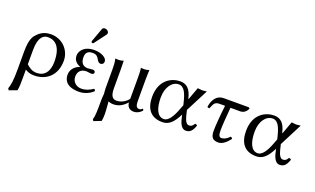

<svg xmlns="http://www.w3.org/2000/svg" viewBox="-93 -1188 3170 1935"><g transform="rotate(20 1492.5 -221.0)"><path d="M149 207C157 167 157 119 157 61V-17C185 0 211 10 254 10C388 10 486 -78 486 -231C486 -345 396 -439 276 -439C229 -439 180 -426 138 -383C111 -356 78 -322 78 -184V10C78 134 67 186 54 220L65 238ZM400 -189C400 -82 351 -23 268 -23C223 -23 188 -45 157 -75V-228C157 -374 213 -401 256 -401C336 -401 400 -347 400 -189Z M648 -121C648 -177 681 -210 737 -210C746 -210 780 -204 788 -204C811 -204 818 -215 818 -227C818 -239 808 -248 789 -248C784 -248 739 -243 738 -243C695 -243 659 -265 659 -334C659 -400 704 -406 735 -406C774 -406 791 -385 802 -363C812 -346 822 -330 844 -330C857 -330 876 -338 876 -367C876 -403 818 -439 741 -439C623 -439 588 -367 588 -327C588 -279 614 -250 660 -231V-229C588 -204 569 -151 569 -113C569 -55 602 10 734 10C797 10 851 -19 884 -50C884 -61 878 -68 869 -71C830 -44 792 -28 745 -28C690 -28 648 -68 648 -121ZM765 -680C752 -680 741 -674 737 -663L685 -520C684 -517 683 -513 683 -510C683 -503 689 -497 697 -497C701 -497 706 -501 709 -505L801 -627C805 -632 807 -640 807 -645C807 -665 785 -680 765 -680Z M1244 -60H1246C1249 -32 1264 10 1322 10C1371 10 1409 -30 1409 -35C1409 -42 1402 -50 1398 -50C1392 -50 1389 -34 1365 -34C1326 -34 1325 -75 1325 -121V-343C1325 -375 1328 -439 1328 -439C1313 -433 1294 -429 1275 -429C1262 -429 1246 -430 1240 -431C1246 -399 1246 -350 1246 -322V-101C1224 -68 1174 -35 1120 -35C1067 -35 1055 -84 1055 -149V-343C1055 -375 1053 -439 1053 -439C1038 -433 1019 -429 1000 -429C987 -429 971 -430 965 -431C975 -399 976 -350 976 -322V-112C976 -93 980 -70 980 -59C980 -38 976 -20 976 7C976 131 975 186 962 220L973 238L1052 207C1056 186 1058 161 1058 136C1058 83 1050 24 1050 5C1050 1 1051 -1 1051 -2C1063 5 1083 10 1101 10C1162 10 1204 -16 1244 -60Z M1821 -191 1946 -434C1933 -434 1912 -429 1897 -429C1882 -429 1864 -434 1849 -434L1802 -306H1801C1799 -298 1797 -294 1795 -304C1775 -391 1736 -439 1662 -439C1571 -439 1446 -380 1446 -196C1446 -72 1500 10 1628 10C1696 10 1742 -31 1792 -130L1801 -91C1817 -23 1843 10 1880 10C1924 10 1949 -14 1971 -77C1965 -84 1958 -88 1946 -88C1929 -58 1916 -51 1891 -51C1868 -51 1848 -80 1835 -133ZM1771 -222 1755 -181C1721 -86 1679 -24 1633 -24C1559 -24 1530 -111 1530 -219C1530 -334 1590 -405 1657 -405C1717 -405 1743 -339 1766 -243Z M2132 -429C2039 -429 2012 -344 2005 -291C2009 -285 2018 -283 2028 -283C2051 -344 2063 -361 2112 -361H2168C2155 -253 2146 -139 2146 -85C2146 -12 2174 10 2229 10C2273 10 2314 -27 2348 -71C2345 -81 2338 -86 2329 -89C2288 -47 2259 -43 2242 -43C2221 -43 2210 -63 2210 -108C2210 -163 2216 -251 2226 -361H2328C2369 -361 2392 -383 2410 -417L2399 -429Z M2828 -191 2953 -434C2940 -434 2919 -429 2904 -429C2889 -429 2871 -434 2856 -434L2809 -306H2808C2806 -298 2804 -294 2802 -304C2782 -391 2743 -439 2669 -439C2578 -439 2453 -380 2453 -196C2453 -72 2507 10 2635 10C2703 10 2749 -31 2799 -130L2808 -91C2824 -23 2850 10 2887 10C2931 10 2956 -14 2978 -77C2972 -84 2965 -88 2953 -88C2936 -58 2923 -51 2898 -51C2875 -51 2855 -80 2842 -133ZM2778 -222 2762 -181C2728 -86 2686 -24 2640 -24C2566 -24 2537 -111 2537 -219C2537 -334 2597 -405 2664 -405C2724 -405 2750 -339 2773 -243Z"/></g></svg>

Font: Libertinus Serif
Style: Regular
Weight: 400
Designer: Philipp H. Poll, Khaled Hosny
Foundry: Caleb Maclennan
Version: Version 7.050;RELEASE